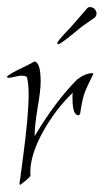

<svg xmlns="http://www.w3.org/2000/svg" viewBox="-41 -493 293 543"><path d="M16 30Q14 28 14 27Q15 20 17.5 2Q20 -16 24 -47Q32 -107 36 -152Q40 -197 40 -227Q40 -258 35 -275Q31 -279 19 -279Q13 -279 1 -276Q-11 -273 -16 -273Q-21 -273 -21 -276Q-21 -279 5 -293Q59 -319 55 -319Q74 -319 74 -262Q74 -237 65 -186Q61 -161 59 -142.5Q57 -124 57 -111V-108Q116 -207 177 -268Q200 -286 220 -286Q223 -286 223 -284Q213 -264 207.5 -252Q202 -240 200 -235Q192 -215 187 -180Q186 -167 181 -167Q164 -167 164 -215Q164 -219 164 -223Q164 -227 165 -231Q140 -207 119.5 -180Q99 -153 82 -123Q41 -50 45 5Q40 11 32.5 17Q25 23 16 30ZM125 -368Q121 -367 121 -372Q126 -381 136.5 -392Q147 -403 159 -416L206 -470Q209 -473 212 -473Q228 -473 232 -457V-455Q232 -452 231 -449.5Q230 -447 228 -444Q220 -438 205 -428Q190 -418 181 -410Q134 -371 125 -368Z"/></svg>

Font: Shalimar
Style: Regular
Weight: 400
Designer: Robert E. Leuschke
Foundry: Robert E. Leuschke
Version: Version 1.010; ttfautohint (v1.8.3)